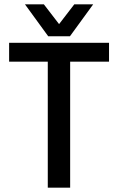

<svg xmlns="http://www.w3.org/2000/svg" viewBox="-20 -864 544 884"><path d="M303 0H200V-580H22V-667H482V-580H303ZM409 -844 302 -697H202L95 -844H182L252 -753L322 -844Z"/></svg>

Font: Epunda Sans Medium
Style: Regular
Weight: 500
Designer: Simon Atzbach
Foundry: typofactur
Version: Version 2.204; ttfautohint (v1.8.4.7-5d5b)